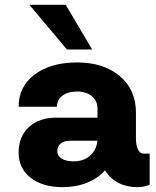

<svg xmlns="http://www.w3.org/2000/svg" viewBox="-20 -770 651 800"><path d="M363.8 -564H258.8L102.5 -750H253.9ZM577.6 -129.9H603.5V0Q578.6 9.8 553.7 9.8Q462.4 9.8 417.5 -60.1Q388.2 -26.9 342.3 -8.5Q296.4 9.8 241.2 9.8Q157.7 9.8 107.7 -29.3Q57.6 -68.4 57.6 -133.8Q57.6 -200.7 100.1 -240.2Q142.6 -279.8 214.8 -279.8H386.2V-317.4Q386.2 -350.1 362.5 -369.4Q338.9 -388.7 301.3 -388.7Q263.7 -388.7 240.5 -371.6Q217.3 -354.5 217.3 -325.2H57.6Q57.6 -409.2 124.3 -459.5Q190.9 -509.8 301.3 -509.8Q411.6 -509.8 479 -453.1Q546.4 -396.5 546.4 -301.3V-194.8Q546.4 -164.6 554.9 -147.2Q563.5 -129.9 577.6 -129.9ZM286.1 -97.7Q328.1 -97.7 354.7 -120.8Q381.3 -144 386.2 -183.6H270Q246.6 -183.6 232.7 -171.9Q218.8 -160.2 218.8 -140.1Q218.8 -120.6 237.1 -109.1Q255.4 -97.7 286.1 -97.7Z"/></svg>

Font: Now Alt
Style: Bold
Weight: 700
Designer: Alfredo Marco Pradil
Foundry: Alfredo Marco Pradil
Version: Version 1.002;PS 001.002;hotconv 1.0.88;makeotf.lib2.5.64775